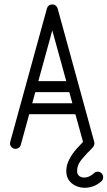

<svg xmlns="http://www.w3.org/2000/svg" viewBox="-20 -684 494 883"><path d="M195.9 -645.4Q197.8 -653.2 204.4 -658.4Q211 -663.6 220.2 -663.6Q230.4 -663.6 237.4 -656.2Q244.4 -648.9 244.4 -638.8V-630.9L75.6 -17.9Q73.8 -10 66.9 -4.8Q60.1 0.4 50.9 0.4Q41.1 0.4 33.6 -7Q26 -14.4 26 -24.5Q26 -29 27.8 -34.2ZM106 -158.9Q95.2 -158.9 87.9 -165.9Q80.5 -173 80.5 -183.8Q80.5 -194.5 87.9 -201.9Q95.2 -209.2 106 -209.2H334.2Q345 -209.2 352.4 -201.9Q359.8 -194.5 359.8 -183.8Q359.8 -173 352.4 -165.9Q345 -158.9 334.2 -158.9ZM125.4 -260.4Q114.6 -260.4 107.6 -267.4Q100.5 -274.5 100.5 -285.2Q100.5 -295.6 107.6 -303.2Q114.6 -310.8 125.4 -310.8H315.9Q326.6 -310.8 334 -303.2Q341.4 -295.6 341.4 -285.2Q341.4 -274.5 334 -267.4Q326.6 -260.4 315.9 -260.4ZM413.1 -32.4Q413.5 -30.2 413.9 -28.4Q414.2 -26.6 414.2 -25.1Q414.2 -15 407.2 -7.3Q400.1 0.4 390 0.4Q381.4 0.4 374.4 -4.8Q367.5 -10 365.6 -17.9L196.5 -630.9L196.1 -638.1Q196.1 -648.9 203.1 -656.2Q210.1 -663.6 220.2 -663.6Q229.5 -663.6 236.1 -658.4Q242.8 -653.2 245 -645.4ZM412.8 112Q420.2 105.6 428.9 105.6Q439.6 105.6 447 113Q454.4 120.4 454.4 131.1Q454.4 143 445.4 150.6Q422.2 170.9 394.5 176.9Q366.8 182.9 341.8 175.7Q316.8 168.5 300.8 150Q284.8 131.5 284.8 103Q284.8 75 298.9 48.3Q313.1 21.6 333 -0.6Q352.9 -22.8 368.6 -38.6Q374.9 -45.1 385.1 -45.1Q395.9 -45.1 403.2 -37.6Q410.6 -30 410.6 -19.6Q410.6 -8.8 402 -0.9Q378.2 22.4 356.4 48.1Q334.5 73.9 334.5 103Q334.5 118.8 346.4 126.8Q358.4 134.8 376.4 131.7Q394.4 128.6 412.8 112Z"/></svg>

Font: Libertine-Super Thin
Style: Regular
Weight: 100
Designer: Bastien Sozeau
Foundry: NBR — Bastien Sozeau
Version: Version 2.003;gftools[0.9.33]